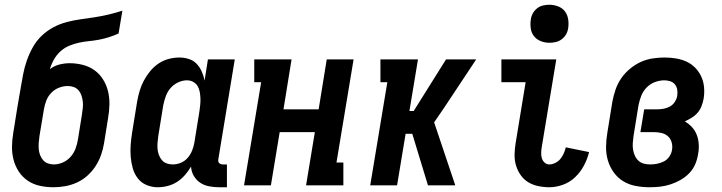

<svg xmlns="http://www.w3.org/2000/svg" viewBox="-20 -780 3040 808"><path d="M205 8Q176 8 148 2Q120 -4 97 -19.5Q74 -35 59 -58Q44 -81 37 -108Q30 -135 30.5 -164Q31 -193 36 -222L53 -328Q57 -349 60 -369Q63 -389 67 -409V-410Q72 -439 77.5 -468Q83 -497 93 -525.5Q103 -554 118 -581Q133 -608 155.5 -629.5Q178 -651 205.5 -665.5Q233 -680 262 -687.5Q291 -695 320.5 -699Q350 -703 379 -707.5Q408 -712 437.5 -719Q467 -726 495 -735L479 -639Q459 -630 438.5 -623.5Q418 -617 397 -613Q376 -609 355 -607Q334 -605 313 -600.5Q292 -596 271.5 -587.5Q251 -579 234.5 -564Q218 -549 207 -529.5Q196 -510 190 -489Q208 -503 230 -508.5Q252 -514 273 -514Q301 -514 328.5 -507Q356 -500 377.5 -484.5Q399 -469 413.5 -446Q428 -423 434.5 -396.5Q441 -370 440.5 -341Q440 -312 435 -284L418 -178Q414 -153 405.5 -128.5Q397 -104 382.5 -81.5Q368 -59 348 -41Q328 -23 304 -12Q280 -1 254.5 3.5Q229 8 205 8ZM207 -88Q226 -88 245 -96.5Q264 -105 277.5 -120.5Q291 -136 298 -155Q305 -174 308 -193L325 -299Q327 -313 328.5 -326.5Q330 -340 328.5 -352.5Q327 -365 323 -377.5Q319 -390 311 -399.5Q303 -409 291 -413.5Q279 -418 265 -418Q247 -418 228.5 -411Q210 -404 196 -389.5Q182 -375 175 -357Q168 -339 165 -321L146 -207Q144 -193 143 -179.5Q142 -166 143 -153Q144 -140 148.5 -128Q153 -116 161 -106.5Q169 -97 181 -92.5Q193 -88 207 -88Z M644 8Q619 8 596.5 -1.5Q574 -11 559.5 -30Q545 -49 538.5 -72.5Q532 -96 530 -121Q528 -146 530 -171.5Q532 -197 536 -222L557 -352Q561 -375 567.5 -397Q574 -419 585 -440Q596 -461 611.5 -480Q627 -499 647 -512.5Q667 -526 690 -532Q713 -538 735 -538Q756 -538 775.5 -531.5Q795 -525 808 -511Q821 -497 829 -479Q837 -461 841 -441L855 -530H968L899 -111Q898 -107 898.5 -102Q899 -97 902 -94Q905 -91 909.5 -89.5Q914 -88 918 -88H935V8H902Q881 8 860 4Q839 0 822.5 -11Q806 -22 795.5 -40Q785 -58 784 -79Q773 -60 758 -43Q743 -26 725 -14.5Q707 -3 686 2.5Q665 8 644 8ZM707 -88Q724 -88 741 -95Q758 -102 770 -116Q782 -130 788.5 -146.5Q795 -163 798 -180L819 -310Q821 -324 822.5 -338Q824 -352 823.5 -366Q823 -380 820.5 -393.5Q818 -407 811.5 -418Q805 -429 793 -435.5Q781 -442 767 -442Q748 -442 729 -433Q710 -424 697 -408.5Q684 -393 677.5 -374.5Q671 -356 667 -337L646 -207Q644 -193 643 -179.5Q642 -166 643 -153.5Q644 -141 648.5 -128.5Q653 -116 661 -106.5Q669 -97 681 -92.5Q693 -88 707 -88Z M1007 0 1079 -434H1050V-530H1207L1173 -320H1321L1355 -530H1468L1396 -96H1425V0H1268L1305 -224H1157L1120 0Z M1538 0 1610 -434H1581V-530H1739L1703 -313H1721L1857 -530H1984L1850 -328L1807 -265L1896 0H1781L1715 -217H1687L1651 0Z M2292 8Q2268 8 2244.5 3Q2221 -2 2202.5 -13.5Q2184 -25 2171 -43.5Q2158 -62 2151.5 -84Q2145 -106 2145.5 -130Q2146 -154 2150 -178L2192 -434H2090V-530H2321L2260 -162Q2258 -150 2257.5 -138Q2257 -126 2260 -115Q2263 -104 2271.5 -96Q2280 -88 2292 -88Q2304 -88 2317 -94.5Q2330 -101 2338.5 -111.5Q2347 -122 2352.5 -134.5Q2358 -147 2361 -160L2459 -140Q2452 -111 2437.5 -83.5Q2423 -56 2400.5 -34.5Q2378 -13 2349 -2.5Q2320 8 2292 8ZM2292 -600Q2273 -600 2255.5 -607Q2238 -614 2227 -628Q2216 -642 2213.5 -661Q2211 -680 2214 -699Q2216 -713 2223 -725Q2230 -737 2241 -745.5Q2252 -754 2265.5 -757Q2279 -760 2292 -760Q2311 -760 2329 -753Q2347 -746 2357.5 -732Q2368 -718 2371 -699Q2374 -680 2371 -661Q2369 -647 2362 -635Q2355 -623 2343.5 -614.5Q2332 -606 2318.5 -603Q2305 -600 2292 -600Z M2714 8Q2684 8 2655 2.5Q2626 -3 2602.5 -17.5Q2579 -32 2562.5 -55Q2546 -78 2538 -105.5Q2530 -133 2530.5 -163Q2531 -193 2536 -222L2557 -352Q2562 -378 2570.5 -403Q2579 -428 2594 -450Q2609 -472 2630.5 -490Q2652 -508 2676 -519Q2700 -530 2726 -534Q2752 -538 2777 -538Q2801 -538 2825 -534Q2849 -530 2869.5 -520.5Q2890 -511 2906 -494.5Q2922 -478 2931.5 -457Q2941 -436 2943 -412Q2945 -388 2941 -364Q2938 -349 2932.5 -334Q2927 -319 2916.5 -306.5Q2906 -294 2891.5 -285Q2877 -276 2862 -269Q2879 -259 2892 -245Q2905 -231 2912 -213Q2919 -195 2920.5 -174Q2922 -153 2918 -133Q2915 -111 2906 -89.5Q2897 -68 2880.5 -51Q2864 -34 2843.5 -22.5Q2823 -11 2801.5 -4Q2780 3 2758 5.5Q2736 8 2714 8ZM2717 -88Q2731 -88 2746 -91Q2761 -94 2774.5 -101Q2788 -108 2797 -121.5Q2806 -135 2808 -149Q2811 -165 2806.5 -181Q2802 -197 2790.5 -207Q2779 -217 2763 -220.5Q2747 -224 2731 -224H2675L2691 -320H2747Q2760 -320 2773.5 -322.5Q2787 -325 2799.5 -332Q2812 -339 2820 -351.5Q2828 -364 2830 -377Q2832 -390 2830 -402.5Q2828 -415 2820.5 -424.5Q2813 -434 2800.5 -438Q2788 -442 2776 -442Q2756 -442 2736 -434.5Q2716 -427 2701 -411.5Q2686 -396 2678.5 -376.5Q2671 -357 2667 -337L2646 -207Q2644 -193 2643 -178.5Q2642 -164 2644 -151Q2646 -138 2651.5 -125.5Q2657 -113 2666.5 -104Q2676 -95 2689 -91.5Q2702 -88 2717 -88Z"/></svg>

Font: Iosevka Slab
Style: Bold Italic
Weight: 700
Italic angle: -9°
Monospace: yes
Designer: Belleve Invis
Foundry: Belleve Invis
Version: Version 11.1.0; ttfautohint (v1.8.3)